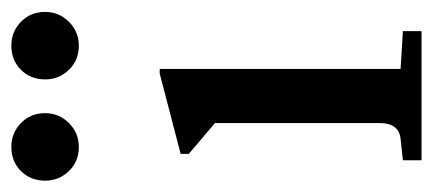

<svg xmlns="http://www.w3.org/2000/svg" viewBox="-232 -518 745 330"><g transform="rotate(-90 140.0 -352.5)"><path d="M227 -589Q202 -589 185.5 -606Q169 -623 169 -647Q169 -672 185.5 -688.5Q202 -705 227 -705Q251 -705 268 -688.5Q285 -672 285 -647Q285 -623 268 -606Q251 -589 227 -589ZM53 -589Q28 -589 11.5 -606Q-5 -623 -5 -647Q-5 -672 11.5 -688.5Q28 -705 53 -705Q77 -705 94 -688.5Q111 -672 111 -647Q111 -623 94 -606Q77 -589 53 -589ZM30 0V-32L67 -36Q94 -39 94 -72V-355L41 -400V-414L179 -450H187V-36L252 -32V0Z"/></g></svg>

Font: Gulzar
Style: Regular
Weight: 400
Designer: Borna Izadpanah, Alice Savoie, Simon Cozens, Fiona Ross
Version: Version 1.000;[7b34f74]; ttfautohint (v1.8.4)